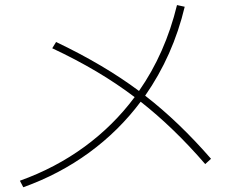

<svg xmlns="http://www.w3.org/2000/svg" viewBox="-20 -749 978 777"><path d="M524.9 -356Q452.1 -411.1 370.1 -459.7Q288.1 -508.3 191.4 -553.7L207 -579.1Q401.4 -486.3 542.5 -380.9Q648.9 -533.2 696.3 -728.5L727.5 -721.7Q680.2 -523.4 567.4 -361.8Q703.6 -256.3 834 -106.4L810.5 -85Q683.6 -231.9 549.3 -337.4Q460.9 -219.2 340.6 -131.3Q220.2 -43.5 74.2 8.8L60.5 -17.6Q204.6 -69.3 321.8 -155Q439 -240.7 524.9 -356Z"/></svg>

Font: Pretendard Thin
Style: Regular
Weight: 100
Designer: Base glyphs from Inter by Rasmus Andersson; Hangeul glyphs from Noto Sans CJK(Source Han Sans) by Jang Soo-young and Kan
Foundry: Kil Hyung-jin
Version: Version 1.309